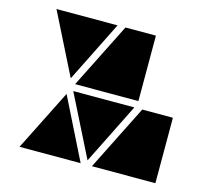

<svg xmlns="http://www.w3.org/2000/svg" viewBox="-100 -818 1036 938"><g transform="rotate(15 417.5 -348.5)"><path d="M229 -388 74 -697H383ZM761 0H440L606 -331H761ZM412 -22 257 -331H566ZM577 -366H257L423 -697H577ZM383 0H74L229 -309Z"/></g></svg>

Font: Geotalism
Style: Regular
Weight: 400
Designer: GGBotNet
Foundry: GGBotNet
Version: 1.00